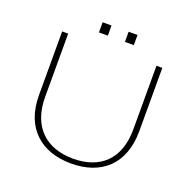

<svg xmlns="http://www.w3.org/2000/svg" viewBox="-145 -974 1120 1127"><g transform="rotate(20 415.0 -410.5)"><path d="M306.9 -768.3H362.4V-831.7H306.9ZM469.3 -768.3H524.8V-831.7H469.3ZM415.8 10.9C602 10.9 727.7 -96 727.7 -305V-700H691.1V-302C691.1 -113.9 583.2 -19.8 416.8 -19.8C249.5 -19.8 139.6 -117.8 139.6 -304V-700H102V-302C102 -95 230.7 10.9 415.8 10.9Z"/></g></svg>

Font: Meinily
Style: Regular
Weight: 500
Designer: Paul Hayes
Foundry: Paul Hayes
Version: Version 1.0; ttfautohint (v1.8.4.7-5d5b)